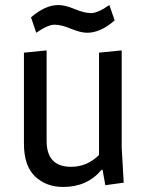

<svg xmlns="http://www.w3.org/2000/svg" viewBox="-20 -730 583 762"><path d="M231 12Q163 12 119 -30Q75 -72 75 -160V-521L165 -530V-171Q165 -68 262 -68Q326 -68 373 -115V-521L463 -530V-144L471 -5L398 5L387 -56H383Q326 12 231 12ZM326 -600Q300 -600 261.5 -616Q223 -632 196.5 -632Q170 -632 124 -600L103 -661Q159 -710 212 -710Q238 -710 276.5 -694Q315 -678 341.5 -678Q368 -678 414 -710L435 -649Q379 -600 326 -600Z"/></svg>

Font: Magra
Style: Regular
Weight: 400
Designer: Viviana Monsalve
Foundry: Viviana Monsalve
Version: Version 1.001